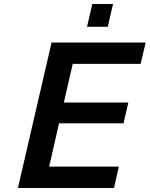

<svg xmlns="http://www.w3.org/2000/svg" viewBox="-20 -933 743 953"><path d="M515 -800 541 -913H438L412 -800ZM546 0 570 -106H224L273 -321H593L617 -424H297L341 -616H678L703 -722H236L69 0Z"/></svg>

Font: Perun SemiBold Italic
Style: Regular
Weight: 400
Italic angle: -12°
Foundry: Copyright (c) Stefan Peev, Context Ltd, 2016
Version: Version 1.026